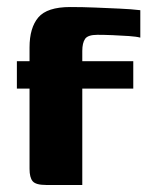

<svg xmlns="http://www.w3.org/2000/svg" viewBox="-20 -526 434 546"><path d="M28 -352H64V-391Q64 -447 89 -476.5Q114 -506 180 -506Q215 -506 251 -504.5Q287 -503 320.5 -501.5Q354 -500 379 -497V-419Q368 -422 346.5 -423.5Q325 -425 300.5 -426Q276 -427 257 -427Q230 -427 222 -415.5Q214 -404 214 -381V-352H359V-274H214V0H111Q82 0 73 -10.5Q64 -21 64 -46V-274H28Z"/></svg>

Font: Genos Thin
Style: Bold
Weight: 700
Version: Version 1.010